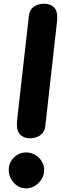

<svg xmlns="http://www.w3.org/2000/svg" viewBox="-20 -1024 331 1044"><path d="M144.5 -272Q108.5 -272 88 -294Q67.5 -316 73 -370.5L137 -937.5Q140.5 -964.5 154.2 -978.8Q168 -993 186 -998.5Q204 -1004 218.5 -1004Q255 -1004 275.5 -982Q296 -960 290 -906.5L226.5 -339.5Q223.5 -313 209.5 -298.2Q195.5 -283.5 177.5 -277.8Q159.5 -272 144.5 -272ZM122.5 0Q82.5 0 55 -30.2Q27.5 -60.5 27.5 -100Q27.5 -138.5 55 -166.8Q82.5 -195 122.5 -195Q161.5 -195 190.8 -166.8Q220 -138.5 220 -100Q220 -73.5 206.5 -50.8Q193 -28 170.8 -14Q148.5 0 122.5 0Z"/></svg>

Font: Edu SA Hand Cursive
Style: Regular
Weight: 400
Designer: Tina and Corey Anderson, Eben Sorkin, Mirko Velimirovic
Foundry: Google for Education
Version: Version 2.000